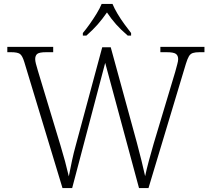

<svg xmlns="http://www.w3.org/2000/svg" viewBox="-20 -951 1070 971"><path d="M103 -637Q93 -670 80.5 -678.5Q68 -687 36 -687H17V-714H249V-687H214Q179 -687 168.5 -678.5Q158 -670 158 -652Q158 -643 161.5 -629Q165 -615 172 -592L286 -215Q300 -169 309 -135Q318 -101 328 -59Q336 -100 344 -138Q352 -176 364 -219L497 -712H540L672 -230Q685 -181 695.5 -139Q706 -97 714 -60Q721 -94 732.5 -136.5Q744 -179 757 -224L866 -587Q872 -610 876.5 -626Q881 -642 881 -652Q881 -670 869.5 -678.5Q858 -687 822 -687H791V-714H1014V-687H989Q968 -687 955.5 -683Q943 -679 935.5 -666.5Q928 -654 920 -628L731 0H683L512 -633L345 0H296ZM399 -784Q415 -803 433.5 -829Q452 -855 468.5 -882Q485 -909 494 -931H549Q558 -909 574 -882Q590 -855 609 -829Q628 -803 643 -784V-771H626Q591 -801 567 -828Q543 -855 521 -888Q498 -855 474.5 -828Q451 -801 417 -771H399Z"/></svg>

Font: Noto Serif Tibetan ExtraLight
Style: Regular
Weight: 200
Designer: Monotype Design Team
Foundry: Monotype Imaging Inc.
Version: Version 2.103; ttfautohint (v1.8.4.7-5d5b)